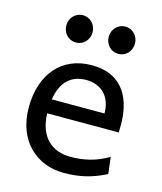

<svg xmlns="http://www.w3.org/2000/svg" viewBox="-110 -804 756 897"><g transform="rotate(15 267.5 -355.5)"><path d="M482.9 -236.8C483.4 -245.6 483.4 -266.1 483.4 -274.9C483.4 -384.8 441.9 -507.8 280.8 -507.8C136.2 -507.8 46.4 -403.3 46.4 -241.7C46.4 -75.7 156.2 12.2 280.8 12.2C356 12.2 416.5 -1 485.8 -36.6L476.1 -117.2C416.5 -81.1 356 -68.4 293 -68.4C204.6 -68.4 140.1 -122.6 136.7 -236.8ZM140.6 -305.2C154.8 -393.6 202.1 -434.6 273.4 -434.6C344.2 -434.6 395.5 -389.2 395.5 -305.2ZM321.8 -656.7C321.8 -620.6 349.1 -590.8 385.3 -590.8C421.9 -590.8 448.7 -620.6 448.7 -656.7C448.7 -692.9 421.9 -722.7 385.3 -722.7C349.1 -722.7 321.8 -692.9 321.8 -656.7ZM116.7 -656.7C116.7 -620.6 144 -590.8 180.2 -590.8C216.8 -590.8 243.7 -620.6 243.7 -656.7C243.7 -692.9 216.8 -722.7 180.2 -722.7C144 -722.7 116.7 -692.9 116.7 -656.7Z"/></g></svg>

Font: Andika
Style: Regular
Weight: 400
Designer: Victor Gaultney, Annie Olsen, Julie Remington, Don Collingsworth, Eric Hays
Foundry: SIL International
Version: Version 1.000